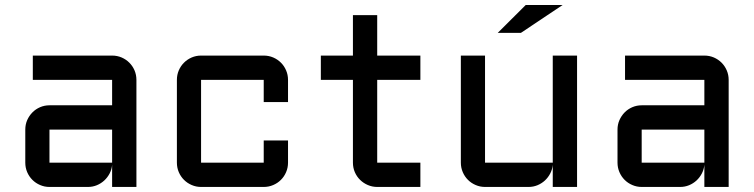

<svg xmlns="http://www.w3.org/2000/svg" viewBox="-20 -740 2984 760"><path d="M80.1 -227.1Q80.1 -247.1 87.6 -264.4Q95.2 -281.7 108.2 -294.9Q121.1 -308.1 138.7 -315.7Q156.2 -323.2 175.8 -323.2H423.8V-423.8H109.9V-520H423.8Q443.8 -520 461.4 -512.5Q479 -504.9 491.9 -491.9Q504.9 -479 512.5 -461.4Q520 -443.8 520 -423.8V0H423.8V-87.9Q422.4 -69.8 414.1 -53.7Q405.8 -37.6 392.8 -25.6Q379.9 -13.7 363.3 -6.8Q346.7 0 328.1 0H175.8Q156.2 0 138.7 -7.6Q121.1 -15.1 108.2 -28.1Q95.2 -41 87.6 -58.6Q80.1 -76.2 80.1 -96.2ZM175.8 -96.2H423.8V-227.1H175.8Z M775.9 -423.8V-96.2H1023.9V-184.1H1120.1V-96.2Q1120.1 -76.2 1112.5 -58.6Q1105 -41 1092 -28.1Q1079.1 -15.1 1061.5 -7.6Q1043.9 0 1023.9 0H775.9Q756.3 0 738.8 -7.6Q721.2 -15.1 708.3 -28.1Q695.3 -41 687.7 -58.6Q680.2 -76.2 680.2 -96.2V-423.8Q680.2 -443.8 687.7 -461.4Q695.3 -479 708.3 -491.9Q721.2 -504.9 738.8 -512.5Q756.3 -520 775.9 -520H1023.9Q1043.9 -520 1061.5 -512.5Q1079.1 -504.9 1092 -491.9Q1105 -479 1112.5 -461.4Q1120.1 -443.8 1120.1 -423.8V-335.9H1023.9V-423.8Z M1250 -520H1377V-680.2H1473.1V-520H1644V-423.8H1473.1V-96.2H1644V0H1473.1Q1453.6 0 1436 -7.6Q1418.5 -15.1 1405.3 -28.1Q1392.1 -41 1384.5 -58.6Q1377 -76.2 1377 -96.2V-423.8H1250Z M1804.2 -520H1899.9V-96.2H2168V-520H2264.2V0H2168V-87.9Q2166.5 -69.8 2158.2 -53.7Q2149.9 -37.6 2137 -25.6Q2124 -13.7 2107.4 -6.8Q2090.8 0 2072.3 0H1899.9Q1880.4 0 1862.8 -7.6Q1845.2 -15.1 1832.3 -28.1Q1819.3 -41 1811.8 -58.6Q1804.2 -76.2 1804.2 -96.2ZM2061 -720.2H2207L2042 -609.9H1950.2Z M2424.3 -227.1Q2424.3 -247.1 2431.9 -264.4Q2439.5 -281.7 2452.4 -294.9Q2465.3 -308.1 2482.9 -315.7Q2500.5 -323.2 2520 -323.2H2768.1V-423.8H2454.1V-520H2768.1Q2788.1 -520 2805.7 -512.5Q2823.2 -504.9 2836.2 -491.9Q2849.1 -479 2856.7 -461.4Q2864.3 -443.8 2864.3 -423.8V0H2768.1V-87.9Q2766.6 -69.8 2758.3 -53.7Q2750 -37.6 2737.1 -25.6Q2724.1 -13.7 2707.5 -6.8Q2690.9 0 2672.4 0H2520Q2500.5 0 2482.9 -7.6Q2465.3 -15.1 2452.4 -28.1Q2439.5 -41 2431.9 -58.6Q2424.3 -76.2 2424.3 -96.2ZM2520 -96.2H2768.1V-227.1H2520Z"/></svg>

Font: Aldrich
Style: Regular
Weight: 400
Designer: Matthew Desmond
Foundry: Matthew Desmond
Version: Version 1.002 2011